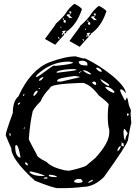

<svg xmlns="http://www.w3.org/2000/svg" viewBox="-20 -936 724 1003"><path d="M413.1 -630.9H424.8Q497.1 -596.7 568.4 -539.1Q636.7 -480.5 636.7 -450.2H634.8Q624 -468.8 612.3 -468.8H611.3Q607.4 -468.8 607.4 -463.9Q612.3 -446.3 631.8 -412.1H634.8Q637.7 -412.1 641.6 -425.8H643.6Q646.5 -424.8 653.3 -386.7L664.1 -359.4L662.1 -341.8L666 -293Q659.2 -271.5 648.4 -204.1Q642.6 -177.7 522.5 -10.7Q469.7 40 416 40Q363.3 46.9 308.6 46.9H283.2Q258.8 46.9 162.1 7.8Q39.1 -103.5 39.1 -161.1Q21.5 -199.2 9.8 -229.5Q9.8 -245.1 46.9 -345.7Q46.9 -408.2 76.2 -432.6Q138.7 -570.3 237.3 -610.4Q321.3 -641.6 375 -641.6ZM130.9 -215.8V-207Q146.5 -174.8 171.9 -128.9Q171.9 -115.2 223.6 -89.8Q248 -62.5 315.4 -46.9L339.8 -43.9Q396.5 -55.7 428.7 -69.3L477.5 -110.4Q552.7 -191.4 550.8 -246.1V-258.8Q543 -281.2 543 -330.1Q543 -365.2 547.9 -389.6Q547.9 -397.5 496.1 -437.5Q457 -490.2 416 -502.9H400.4Q242.2 -497.1 242.2 -477.5Q207 -442.4 192.4 -407.2Q149.4 -363.3 149.4 -347.7Q137.7 -297.9 130.9 -215.8ZM168.9 -537.1V-532.2Q175.8 -532.2 252 -588.9L262.7 -593.8L269.5 -591.8Q361.3 -600.6 361.3 -609.4V-610.4L339.8 -614.3Q246.1 -614.3 171.9 -543.9ZM278.3 -514.6V-513.7L281.2 -509.8H299.8L395.5 -532.2V-535.2L370.1 -539.1Q278.3 -528.3 278.3 -514.6ZM59.6 -173.8V-163.1Q61.5 -119.1 85 -112.3L86.9 -113.3V-115.2Q76.2 -178.7 64.5 -178.7ZM276.4 -561.5V-555.7Q380.9 -567.4 380.9 -571.3L370.1 -575.2H368.2Q304.7 -575.2 276.4 -561.5ZM390.6 -612.3Q395.5 -594.7 419.9 -594.7L434.6 -593.8L436.5 -594.7V-600.6Q436.5 -617.2 409.2 -619.1Q390.6 -617.2 390.6 -612.3ZM134.8 -40V-35.2Q154.3 -16.6 198.2 -16.6H212.9V-17.6Q206.1 -25.4 143.6 -40ZM367.2 9.8V12.7Q367.2 17.6 387.7 19.5Q411.1 18.6 411.1 12.7V9.8Q408.2 2.9 401.4 -1H389.6Q375 -1 367.2 9.8ZM625 -248Q627 -206.1 632.8 -205.1H634.8Q634.8 -219.7 646.5 -238.3V-241.2L631.8 -261.7H629.9Q626 -261.7 625 -248ZM530.3 -482.4V-480.5Q538.1 -463.9 570.3 -451.2H575.2L578.1 -455.1V-457Q556.6 -482.4 536.1 -482.4ZM504.9 -523.4V-521.5Q510.7 -504.9 543.9 -487.3H547.9L550.8 -491.2V-492.2Q544.9 -501 504.9 -523.4ZM416 -569.3 414.1 -567.4V-566.4Q439.5 -546.9 454.1 -546.9L455.1 -548.8V-550.8Q433.6 -569.3 416 -569.3ZM235.4 -23.4V-19.5Q235.4 -10.7 274.4 -10.7L276.4 -12.7V-14.6Q257.8 -23.4 235.4 -23.4ZM482.4 -580.1V-578.1Q495.1 -560.5 511.7 -560.5Q511.7 -575.2 488.3 -583H486.3ZM155.3 -443.4V-434.6H158.2Q176.8 -450.2 176.8 -460L175.8 -461.9H169.9Q160.2 -455.1 155.3 -443.4ZM460.9 -504.9Q469.7 -492.2 479.5 -492.2L482.4 -496.1V-498Q482.4 -509.8 470.7 -509.8Q460.9 -507.8 460.9 -504.9ZM592.8 -149.4 593.8 -147.5Q602.5 -147.5 611.3 -169.9V-171.9H607.4Q599.6 -171.9 592.8 -149.4ZM183.6 -513.7Q195.3 -513.7 206.1 -530.3V-534.2Q183.6 -527.3 183.6 -513.7ZM621.1 -172.9 626 -169.9Q627.9 -192.4 620.1 -188.5H618.2L616.2 -197.3L614.3 -172.9ZM440.4 18.6V19.5H442.4Q465.8 10.7 465.8 4.9L463.9 2.9Q444.3 9.8 440.4 18.6ZM110.4 -85V-83Q114.3 -76.2 121.1 -72.3H126Q126 -82 116.2 -87.9H114.3ZM208 -3.9V-2.9H225.6L228.5 -5.9L225.6 -9.8H221.7Q209 -9.8 208 -3.9ZM643.6 -340.8V-334L646.5 -330.1L652.3 -335V-340.8L648.4 -343.8H646.5ZM73.2 -388.7Q81.1 -388.7 85 -397.5V-400.4Q73.2 -400.4 73.2 -388.7ZM28.3 -238.3Q30.3 -224.6 33.2 -224.6L35.2 -226.6V-233.4L33.2 -241.2H32.2ZM392.6 -553.7V-552.7L406.2 -564.5L404.3 -565.4Q390.6 -557.6 392.6 -553.7ZM100.6 -434.6H101.6Q107.4 -436.5 107.4 -445.3H105.5Q100.6 -443.4 100.6 -434.6ZM103.5 -265.6V-263.7H107.4L110.4 -267.6V-270.5H108.4ZM182.6 -475.6V-470.7H185.5L189.5 -473.6V-475.6ZM319.3 -765.6Q315.4 -762.7 312.5 -760.7Q321.3 -772.5 325.2 -774.4V-775.4H315.4L305.7 -773.4L304.7 -771.5L311.5 -760.7L315.4 -754.9L280.3 -715.8L268.6 -702.1L214.8 -732.4L268.6 -805.7Q269.5 -807.6 270.5 -810.5Q271.5 -813.5 274.4 -814.5Q313.5 -849.6 326.7 -871.6Q339.8 -893.6 368.2 -916Q393.6 -905.3 408.2 -888.7Q381.8 -807.6 327.1 -770.5V-767.6L316.4 -755.9L320.3 -765.6ZM447.3 -754.9Q443.4 -752 440.4 -750Q449.2 -761.7 453.1 -763.7V-764.6H443.4L433.6 -762.7L432.6 -760.7L439.5 -750L443.4 -744.1L408.2 -705.1L396.5 -691.4L342.8 -721.7L396.5 -794.9Q397.5 -797.9 398.4 -800.3Q399.4 -802.7 402.3 -803.7Q441.4 -838.9 454.6 -860.8Q467.8 -882.8 496.1 -905.3Q521.5 -894.5 536.1 -877.9Q509.8 -796.9 455.1 -759.8V-756.8L444.3 -745.1L448.2 -754.9ZM470.7 -845.7Q490.2 -867.2 472.7 -865.2H469.7V-862.3L475.6 -853.5V-852.5L470.7 -850.6H460L457 -847.7L456.1 -845.7L457 -843.8Q466.8 -836.9 472.7 -829.1Q472.7 -835 487.3 -829.1ZM342.8 -856.4Q362.3 -877.9 344.7 -876H341.8V-873L347.7 -864.3V-863.3L342.8 -861.3H332L329.1 -858.4L328.1 -856.4L329.1 -854.5Q338.9 -847.7 344.7 -839.8Q344.7 -845.7 359.4 -839.8ZM323.2 -819.3Q325.2 -829.1 320.3 -831.1H316.4L312.5 -828.1Q309.6 -816.4 320.3 -817.4L323.2 -818.4ZM451.2 -808.6Q453.1 -818.4 448.2 -820.3H444.3L440.4 -817.4Q437.5 -805.7 448.2 -806.6L451.2 -807.6ZM285.2 -743.2 283.2 -739.3 289.1 -731.4H291L288.1 -743.2ZM413.1 -732.4 411.1 -728.5 417 -720.7H418.9L416 -732.4ZM435.5 -753.9 430.7 -749V-747.1L433.6 -742.2L436.5 -746.1L437.5 -751ZM307.6 -764.6 302.7 -759.8V-757.8L305.7 -752.9L308.6 -756.8L309.6 -761.7ZM439.5 -830.1 436.5 -829.1Q436.5 -822.3 438.5 -821.3L442.4 -822.3V-825.2ZM311.5 -840.8 308.6 -839.8Q308.6 -833 310.5 -832L314.5 -833V-835.9ZM298.8 -796.9H295.9V-793L297.9 -791H300.8V-793.9ZM426.8 -786.1H423.8V-782.2L425.8 -780.3H428.7V-783.2Z"/></svg>

Font: Love Ya Like A Sister
Style: Regular
Weight: 400
Designer: Kimberly Geswein
Foundry: Kimberly Geswein
Version: Version 1.002 2007